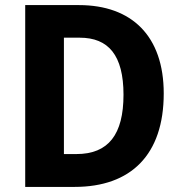

<svg xmlns="http://www.w3.org/2000/svg" viewBox="-20 -734 715 754"><path d="M623 -367C623 -593 497 -714 290 -714H79V0H273C494 0 623 -126 623 -367ZM465 -362C465 -206 406 -129 280 -129H231V-586H293C406 -586 465 -517 465 -362Z"/></svg>

Font: Noto Sans Armenian SemiCondensed Medium
Style: Regular
Weight: 500
Width: 4
Designer: Monotype Design Team
Foundry: Monotype Imaging Inc.
Version: Version 2.008